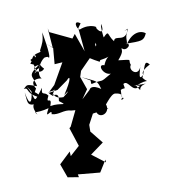

<svg xmlns="http://www.w3.org/2000/svg" viewBox="-125 -898 1044 1103"><g transform="rotate(-15 397.5 -347.0)"><path d="M226 -704 259 -669 243 -577 289 -576 210 -462 165 -426 221 -430 287 -469C314 -496 315 -472 251 -392C292 -417 280 -404 243 -381C166 -386 206 -447 188 -402C139 -449 192 -423 208 -437C150 -376 235 -441 212 -366C261 -321 221 -357 157 -351C186 -412 128 -358 162 -412C144 -444 120 -417 138 -465C55 -375 96 -409 55 -495C97 -428 72 -428 104 -470C74 -529 132 -524 150 -517C124 -547 168 -626 209 -633C170 -651 142 -656 109 -616C160 -581 165 -638 216 -628C230 -601 231 -667 222 -772C214 -722 206 -712 182 -674C194 -657 144 -674 128 -642C100 -628 125 -658 132 -562C103 -553 109 -545 138 -575C193 -580 125 -665 148 -659C159 -611 154 -597 178 -568C143 -531 90 -600 154 -596C68 -548 108 -547 113 -481C58 -506 62 -507 35 -485C73 -489 29 -454 124 -409C85 -473 94 -433 77 -474C64 -399 42 -371 35 -465C36 -407 30 -391 64 -385C80 -389 44 -383 73 -323C53 -353 62 -328 144 -342C96 -270 168 -345 152 -304C193 -288 225 -312 267 -295L290 -291L239 -206L230 -200L256 -88L196 -43L197 -70L125 -13L147 70L210 86L208 69L335 92L383 28L382 44L311 -21L394 -71L341 -150L345 -189L382 -246L476 -252C438 -278 450 -232 402 -256C408 -199 487 -225 467 -281C452 -253 510 -332 536 -324C610 -309 533 -266 573 -283C586 -307 557 -251 572 -336C598 -347 599 -323 595 -365C630 -385 631 -296 685 -330C624 -355 647 -337 720 -334C655 -327 698 -274 664 -336C747 -364 740 -324 710 -371C741 -426 744 -473 771 -434C701 -407 717 -380 726 -392C677 -351 703 -402 721 -453C698 -371 638 -432 665 -460C653 -496 694 -485 602 -504C648 -549 633 -552 639 -567C657 -535 713 -582 664 -585C763 -576 772 -573 795 -613C769 -639 712 -639 665 -568C690 -597 665 -613 701 -659C650 -664 694 -656 701 -666C671 -584 620 -657 607 -616C577 -661 598 -689 556 -653C554 -646 552 -722 561 -731C568 -679 543 -678 526 -719C544 -713 503 -753 434 -732C414 -742 411 -799 448 -765L428 -742L429 -604L400 -715L380 -693L261 -763L258 -786L257 -673ZM386 -390 366 -468 380 -501 428 -542 497 -600 498 -692C453 -597 523 -619 494 -657C516 -600 500 -622 418 -580C514 -508 495 -523 502 -532C594 -536 549 -562 518 -497C477 -518 495 -443 541 -441C453 -399 504 -425 418 -412C414 -446 437 -418 373 -465C456 -415 454 -428 466 -364C491 -349 420 -420 398 -382L345 -341Z"/></g></svg>

Font: Hussar Lance
Style: Regular
Weight: 700
Foundry: Cannot Into Space Fonts, PlusOne Fonts
Version: Version 2.27